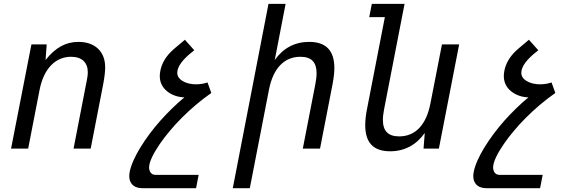

<svg xmlns="http://www.w3.org/2000/svg" viewBox="-20 -780 3050 1008"><path d="M38.1 0H127.9L188 -309.1C209.5 -418.5 270.5 -481.9 353 -481.9C409.7 -481.9 440.9 -452.1 440.9 -400.9C440.9 -386.7 438.5 -369.1 433.6 -346.2C433.1 -342.8 432.6 -340.8 432.1 -339.4L366.2 0H456.1L522 -338.9C528.3 -372.6 532.2 -404.3 532.2 -426.8C532.2 -510.3 477.5 -560.1 392.1 -560.1C325.2 -560.1 270 -529.8 219.2 -464.8L225.1 -546.9H145Z M727.1 208H1009.3L1022.9 138.2H796.9C781.7 138.2 772.9 131.3 767.6 121.1C764.2 114.7 762.7 107.4 762.7 99.6C762.7 69.8 785.2 25.4 818.8 -23.9C850.1 -69.3 891.1 -118.2 934.1 -161.1C977.5 -204.6 1031.7 -252 1089.4 -292L1069.3 -347.2C1053.2 -341.3 1032.2 -337.4 1009.3 -337.4C981.4 -337.4 957 -343.3 938 -355C922.9 -364.3 910.6 -377.9 910.6 -397.9C910.6 -433.6 944.8 -471.2 981.9 -501.5L1000 -516.1L950.7 -571.3L895 -524.4C849.1 -485.8 828.6 -444.8 821.8 -408.2C819.8 -398.4 818.8 -389.6 818.8 -380.9C818.8 -344.7 835 -319.3 856 -301.8C882.8 -279.3 918.9 -269 948.2 -269C905.3 -234.4 855 -183.6 822.8 -147.5C782.7 -102.5 746.1 -53.2 717.3 -6.3C689 40 667.5 86.4 660.6 123.5C659.2 131.3 658.7 138.7 658.7 145.5C658.7 162.1 663.1 175.8 672.9 187C685.1 200.7 702.6 208 727.1 208Z M1202.1 208H1291.5L1392.1 -309.1C1414.6 -424.8 1474.6 -481.9 1557.1 -481.9C1614.7 -481.9 1642.1 -454.1 1642.1 -395C1642.1 -378.9 1639.6 -359.9 1635.7 -338.9L1569.8 0H1660.2L1726.1 -338.9C1731.9 -370.1 1735.4 -397.9 1735.4 -422.4C1735.4 -515.1 1691.4 -560.1 1603 -560.1C1528.3 -560.1 1466.8 -527.8 1422.4 -464.8L1479.5 -759.8H1389.6Z M2028.3 14.2C2104 14.2 2165.5 -19 2210 -82L2203.6 0H2284.2L2390.6 -546.9H2300.3L2239.7 -236.8C2218.3 -126 2162.1 -64 2075.7 -64C2018.1 -64 1990.2 -91.8 1990.2 -150.9C1990.2 -167.5 1992.7 -186 1996.6 -207L2104 -759.8H1932.1L1918.5 -689.9H2000.5L1906.7 -207C1900.4 -175.8 1897.5 -147.5 1897.5 -122.6C1897.5 -32.2 1939 14.2 2028.3 14.2Z M2533.2 208H2815.4L2829.1 138.2H2603C2587.9 138.2 2579.1 131.3 2573.7 121.1C2570.3 114.7 2568.8 107.4 2568.8 99.6C2568.8 69.8 2591.3 25.4 2625 -23.9C2656.2 -69.3 2697.3 -118.2 2740.2 -161.1C2783.7 -204.6 2837.9 -252 2895.5 -292L2875.5 -347.2C2859.4 -341.3 2838.4 -337.4 2815.4 -337.4C2787.6 -337.4 2763.2 -343.3 2744.1 -355C2729 -364.3 2716.8 -377.9 2716.8 -397.9C2716.8 -433.6 2751 -471.2 2788.1 -501.5L2806.2 -516.1L2756.8 -571.3L2701.2 -524.4C2655.3 -485.8 2634.8 -444.8 2627.9 -408.2C2626 -398.4 2625 -389.6 2625 -380.9C2625 -344.7 2641.1 -319.3 2662.1 -301.8C2689 -279.3 2725.1 -269 2754.4 -269C2711.4 -234.4 2661.1 -183.6 2628.9 -147.5C2588.9 -102.5 2552.2 -53.2 2523.4 -6.3C2495.1 40 2473.6 86.4 2466.8 123.5C2465.3 131.3 2464.8 138.7 2464.8 145.5C2464.8 162.1 2469.2 175.8 2479 187C2491.2 200.7 2508.8 208 2533.2 208Z"/></svg>

Font: Hack
Style: Oblique
Weight: 400
Italic angle: -12°
Monospace: yes
Designer: Christopher Simpkins
Foundry: Christopher Simpkins
Version: Version 2.010